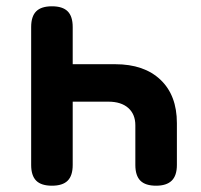

<svg xmlns="http://www.w3.org/2000/svg" viewBox="-20 -580 640 610"><path d="M145 -560Q179 -560 195 -544Q211 -528 211 -494V-376H346Q438 -376 490 -326.5Q542 -277 542 -189V-56Q542 -22 525.5 -6Q509 10 476 10Q442 10 426 -6Q410 -22 410 -56V-182Q410 -217 387.5 -237Q365 -257 324 -257H211V-56Q211 -22 195 -6Q179 10 145 10Q111 10 95 -6Q79 -22 79 -56V-494Q79 -528 95 -544Q111 -560 145 -560Z"/></svg>

Font: Maple Mono NL
Style: Bold
Weight: 700
Monospace: yes
Designer: subframe7536
Version: Version 7.000